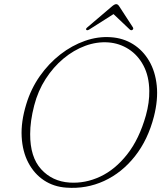

<svg xmlns="http://www.w3.org/2000/svg" viewBox="-20 -892 798 926"><path d="M515 -712.5Q574.5 -708.5 622 -678.8Q669.5 -649 699.2 -598.2Q729 -547.5 736 -479.5Q743 -411.5 722.5 -330.5Q693.5 -217.5 630.5 -138Q567.5 -58.5 482 -19.2Q396.5 20 300 13Q239.5 9 192.2 -22.2Q145 -53.5 116.8 -107Q88.5 -160.5 84.5 -232.2Q80.5 -304 106.5 -389Q129 -463.5 172 -524.8Q215 -586 271 -629.5Q327 -673 389.8 -695Q452.5 -717 515 -712.5ZM315.5 -11.5Q391 -6.5 463.2 -40.2Q535.5 -74 593.5 -147.8Q651.5 -221.5 683.5 -335Q701 -398 700 -454Q699 -524.5 672.2 -575.2Q645.5 -626 600.8 -654.8Q556 -683.5 502.5 -687.5Q447 -691.5 391.2 -671Q335.5 -650.5 286.2 -609.5Q237 -568.5 200 -511Q163 -453.5 145 -383.5Q135 -345 130.2 -310.5Q125.5 -276 125.5 -245.5Q125 -134.5 178.5 -75.8Q232 -17 315.5 -11.5ZM618 -747.5Q612 -744 605.5 -750L527.5 -824L411 -750Q401 -744 397 -747.5Q391.5 -752 401 -760L518.5 -860Q532 -872 540.5 -872Q549 -872 556 -860L621 -760Q625.5 -752 618 -747.5Z"/></svg>

Font: Fraunces 9pt Soft Thin
Style: Italic
Weight: 100
Italic angle: -16°
Version: Version 1.000;[b76b70a41]